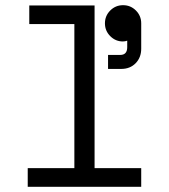

<svg xmlns="http://www.w3.org/2000/svg" viewBox="-20 -721 652 741"><path d="M87 -72H267V-628H93V-700H345V-72H525V0H87ZM385 -631Q385 -660 405.5 -680.5Q426 -701 455 -701Q484 -701 504.5 -680.5Q525 -660 525 -631V-533Q525 -499 503.5 -477Q482 -455 448 -455H397V-509H444Q471 -509 471 -539V-564Q463 -561 454 -561Q426 -561 405.5 -581.5Q385 -602 385 -631Z"/></svg>

Font: Space Mono
Style: Regular
Weight: 400
Monospace: yes
Designer: Colophon Foundry / Benjamin Critton
Foundry: Colophon Foundry
Version: Version 1.000;PS 1.003;hotconv 1.0.81;makeotf.lib2.5.63406